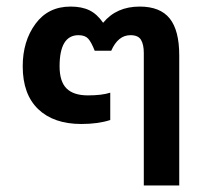

<svg xmlns="http://www.w3.org/2000/svg" viewBox="-20 -570 635 590"><path d="M421.9 0V-407.2Q421.9 -433.1 413.3 -447.5Q404.8 -461.9 380.9 -461.9Q342.8 -461.9 321.8 -414.1H271Q260.7 -440.4 251 -451.2Q241.2 -461.9 221.2 -461.9Q163.1 -461.9 163.1 -366.2Q163.1 -319.3 184.6 -298.1Q206.1 -276.9 250 -276.9Q293.5 -276.9 318.8 -285.2V-201.2Q281.2 -189 230 -189Q145 -189 97.4 -234.6Q49.8 -280.3 49.8 -366.2Q49.8 -443.4 88.9 -496.6Q127.9 -549.8 196.8 -549.8Q231.4 -549.8 254.9 -538.3Q278.3 -526.9 296.9 -500Q337.9 -549.8 409.2 -549.8Q472.2 -549.8 501.5 -513.2Q530.8 -476.6 530.8 -399.9V0Z"/></svg>

Font: Kanit
Style: Regular
Weight: 400
Designer: Katatrad Team
Foundry: CadsonDemak
Version: Version 1.000;PS 001.000;hotconv 1.0.88;makeotf.lib2.5.64775